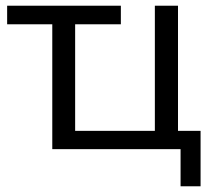

<svg xmlns="http://www.w3.org/2000/svg" viewBox="-20 -522 750 672"><path d="M612 130V0H163V-437H5V-502H403V-437H243V-64H522V-502H603V-64H682V130Z"/></svg>

Font: Winston
Style: Regular
Weight: 400
Designer: Original fonts by Vernon Adams / Changes by Cristiano Sobral
Foundry: Original fonts by Vernon Adams / Changes by Cristiano Sobral
Version: Version 2.503;July 17, 2020;FontCreator 13.0.0.2655 64-bit